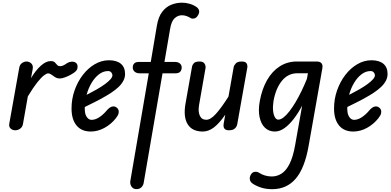

<svg xmlns="http://www.w3.org/2000/svg" viewBox="-20 -948 2846 1397"><path d="M91 0Q71.5 0 57.5 -12.5Q43.5 -25 47.5 -48L120 -455Q124 -478 140.2 -489.2Q156.5 -500.5 173 -500.5Q192.5 -500.5 207.5 -486.5Q222.5 -472.5 218 -446L205.5 -379Q239 -435.5 276.8 -469.5Q314.5 -503.5 348.5 -503.5Q370 -503.5 379 -494.2Q388 -485 395.5 -475.8Q403 -466.5 418.5 -466.5Q432.5 -466.5 447 -475Q461.5 -483.5 469 -489Q483 -498 500.5 -499.2Q518 -500.5 531.2 -491.8Q544.5 -483 544.5 -462.5Q544.5 -447 537 -436.8Q529.5 -426.5 518.5 -419Q507.5 -411.5 496 -405Q477 -394 453.8 -385.5Q430.5 -377 416.5 -377Q396.5 -377 381.5 -386.2Q366.5 -395.5 354.5 -404.8Q342.5 -414 330 -414Q319 -414 299.5 -399.2Q280 -384.5 251 -348.2Q222 -312 182.5 -246.5L147 -45Q142.5 -22.5 125.8 -11.2Q109 0 91 0Z M640.5 9Q573 9 536.8 -35.2Q500.5 -79.5 500.5 -158.5Q500.5 -228 522.8 -291Q545 -354 583 -403.2Q621 -452.5 670 -481Q719 -509.5 772.5 -509.5Q829.5 -509.5 859.8 -483.8Q890 -458 890 -410Q890 -383 876.8 -358.8Q863.5 -334.5 840.8 -313.5Q818 -292.5 790.2 -274Q762.5 -255.5 733 -239.5Q706.5 -224 668.5 -205Q630.5 -186 597 -169.5Q596.5 -160.5 596.8 -152.5Q597 -144.5 598 -137Q600 -112 613.5 -94Q627 -76 646.5 -76Q673 -76 701 -94Q729 -112 753.5 -140.5Q774.5 -166.5 793.8 -172Q813 -177.5 828 -166Q836.5 -160.5 841.2 -149.8Q846 -139 842.8 -123.5Q839.5 -108 822.5 -87Q788.5 -44 740 -17.5Q691.5 9 640.5 9ZM610 -258Q628 -267.5 648 -278Q668 -288.5 686.5 -299Q718.5 -317.5 743.5 -335.8Q768.5 -354 783.2 -370.5Q798 -387 798 -400.5Q798 -411 789.8 -421Q781.5 -431 766 -431Q731.5 -431 700.8 -407.8Q670 -384.5 646.5 -345.2Q623 -306 610 -258Z M974 428Q955.5 428 944.8 418.5Q934 409 930 395.8Q926 382.5 928 370.5L1062.5 -414.5H998Q973 -414.5 959.5 -426.5Q946 -438.5 946 -457Q946 -475 956.5 -486.2Q967 -497.5 992 -497.5H1077L1121.5 -761.5Q1132.5 -826.5 1160.8 -862.8Q1189 -899 1226.8 -913.8Q1264.5 -928.5 1305 -928.5Q1331.5 -928.5 1359.5 -920.5Q1387.5 -912.5 1409 -897.5Q1422 -889 1427.5 -874.2Q1433 -859.5 1422 -839Q1409.5 -816.5 1392.5 -813.5Q1375.5 -810.5 1366.5 -817Q1355 -824.5 1338.2 -830.8Q1321.5 -837 1304 -837Q1274 -837 1250.5 -815.2Q1227 -793.5 1218 -739L1176.5 -497.5H1250Q1276 -497.5 1289 -486Q1302 -474.5 1302 -457Q1302 -437.5 1291 -426Q1280 -414.5 1256 -414.5H1162.5L1025.5 382Q1023 400 1009.5 414Q996 428 974 428Z M1455.5 9Q1378 9 1345.2 -44.5Q1312.5 -98 1330 -195.5L1377.5 -464.5Q1379 -475 1390.2 -487.8Q1401.5 -500.5 1432 -500.5Q1458.5 -500.5 1468.2 -485Q1478 -469.5 1475.5 -453L1428.5 -184.5Q1420 -136.5 1433.8 -106.5Q1447.5 -76.5 1481 -76.5Q1512 -76.5 1551 -119.5Q1590 -162.5 1642.5 -245.5L1680.5 -460.5Q1682 -471 1694.8 -485.8Q1707.5 -500.5 1738.5 -500.5Q1766 -500.5 1774 -487Q1782 -473.5 1779.5 -457L1706.5 -46Q1705 -35.5 1698.8 -24.8Q1692.5 -14 1680 -7Q1667.5 0 1646 0Q1622.5 0 1613 -12.2Q1603.5 -24.5 1607.5 -48.5L1619 -113.5Q1575 -50 1536 -20.5Q1497 9 1455.5 9Z M1960 428.5Q1912 428.5 1874 415Q1836 401.5 1814.5 385Q1799.5 373.5 1797.5 354.8Q1795.5 336 1808 318.5Q1817.5 304 1834.5 302Q1851.5 300 1867.5 310.5Q1883 321 1906.8 328.5Q1930.5 336 1957.5 336Q1996.5 336 2029.5 314.5Q2062.5 293 2087.5 243Q2112.5 193 2127.5 107.5L2178.5 -179.5Q2149.5 -124.5 2116.5 -82Q2083.5 -39.5 2049 -15.2Q2014.5 9 1980 9Q1937 9 1908.2 -18.2Q1879.5 -45.5 1868.8 -95.2Q1858 -145 1870 -211.5Q1886 -300.5 1923.2 -365.2Q1960.5 -430 2015.5 -465.2Q2070.5 -500.5 2139.5 -500.5H2283Q2309 -500.5 2319.2 -487.8Q2329.5 -475 2325.5 -451.5L2225.5 113.5Q2197 276 2131.5 352.2Q2066 428.5 1960 428.5ZM2004.5 -77.5Q2022.5 -77.5 2043.5 -94Q2064.5 -110.5 2087 -139.8Q2109.5 -169 2131.8 -206.8Q2154 -244.5 2174.8 -287.5Q2195.5 -330.5 2213 -374L2220.5 -415H2144Q2076 -415 2031.2 -360Q1986.5 -305 1970 -212.5Q1964 -173.5 1967 -143Q1970 -112.5 1980.2 -95Q1990.5 -77.5 2004.5 -77.5Z M2550.5 9Q2483 9 2446.8 -35.2Q2410.5 -79.5 2410.5 -158.5Q2410.5 -228 2432.8 -291Q2455 -354 2493 -403.2Q2531 -452.5 2580 -481Q2629 -509.5 2682.5 -509.5Q2739.5 -509.5 2769.8 -483.8Q2800 -458 2800 -410Q2800 -383 2786.8 -358.8Q2773.5 -334.5 2750.8 -313.5Q2728 -292.5 2700.2 -274Q2672.5 -255.5 2643 -239.5Q2616.5 -224 2578.5 -205Q2540.5 -186 2507 -169.5Q2506.5 -160.5 2506.8 -152.5Q2507 -144.5 2508 -137Q2510 -112 2523.5 -94Q2537 -76 2556.5 -76Q2583 -76 2611 -94Q2639 -112 2663.5 -140.5Q2684.5 -166.5 2703.8 -172Q2723 -177.5 2738 -166Q2746.5 -160.5 2751.2 -149.8Q2756 -139 2752.8 -123.5Q2749.5 -108 2732.5 -87Q2698.5 -44 2650 -17.5Q2601.5 9 2550.5 9ZM2520 -258Q2538 -267.5 2558 -278Q2578 -288.5 2596.5 -299Q2628.5 -317.5 2653.5 -335.8Q2678.5 -354 2693.2 -370.5Q2708 -387 2708 -400.5Q2708 -411 2699.8 -421Q2691.5 -431 2676 -431Q2641.5 -431 2610.8 -407.8Q2580 -384.5 2556.5 -345.2Q2533 -306 2520 -258Z"/></svg>

Font: Edu AU VIC WA NT Hand Medium
Style: Regular
Weight: 500
Version: Version 1.001